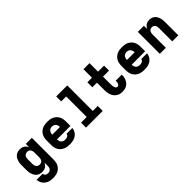

<svg xmlns="http://www.w3.org/2000/svg" viewBox="164 -1897 3272 3272"><g transform="rotate(-45 1800.0 -261.0)"><path d="M296 213Q270 213 243.5 209.5Q217 206 192 196Q167 186 145.5 170Q124 154 108.5 132.5Q93 111 84.5 85.5Q76 60 75 33H221Q221 47 227.5 59Q234 71 245 79Q256 87 269.5 90Q283 93 296 93Q314 93 331 85.5Q348 78 359 63.5Q370 49 373.5 31Q377 13 377 -5V-79Q368 -60 354 -42.5Q340 -25 321.5 -13.5Q303 -2 281.5 3Q260 8 239 8Q213 8 187.5 1Q162 -6 141 -22Q120 -38 106 -60.5Q92 -83 83.5 -107.5Q75 -132 72 -158Q69 -184 69 -210V-320Q69 -346 72 -372Q75 -398 83.5 -422.5Q92 -447 106 -469.5Q120 -492 141 -508Q162 -524 187.5 -531Q213 -538 239 -538Q260 -538 281.5 -533Q303 -528 321.5 -516.5Q340 -505 354 -487.5Q368 -470 377 -451V-530H523V-5Q523 25 517.5 54.5Q512 84 498 110.5Q484 137 461.5 157.5Q439 178 412 190.5Q385 203 355.5 208Q326 213 296 213ZM299 -112Q317 -112 333.5 -119.5Q350 -127 360 -142Q370 -157 373.5 -174.5Q377 -192 377 -210V-320Q377 -338 373.5 -355.5Q370 -373 360 -388Q350 -403 333.5 -410.5Q317 -418 299 -418Q281 -418 263.5 -411Q246 -404 234.5 -389.5Q223 -375 219 -356.5Q215 -338 215 -320V-210Q215 -192 219 -173.5Q223 -155 234.5 -140.5Q246 -126 263.5 -119Q281 -112 299 -112Z M903 8Q873 8 842.5 3.5Q812 -1 784.5 -13.5Q757 -26 734 -46.5Q711 -67 696 -93.5Q681 -120 675 -150Q669 -180 669 -210V-320Q669 -350 675 -380Q681 -410 695.5 -436Q710 -462 732.5 -483Q755 -504 782.5 -516.5Q810 -529 840 -533.5Q870 -538 900 -538Q930 -538 960 -533.5Q990 -529 1017.5 -516.5Q1045 -504 1067.5 -483Q1090 -462 1104.5 -436Q1119 -410 1125 -380Q1131 -350 1131 -320V-208H807Q808 -188 813 -168.5Q818 -149 831.5 -134Q845 -119 864 -112.5Q883 -106 903 -106Q917 -106 931.5 -108Q946 -110 958.5 -116.5Q971 -123 980 -135Q989 -147 991 -161H1129Q1127 -135 1117.5 -110Q1108 -85 1091.5 -65Q1075 -45 1053 -30Q1031 -15 1006 -6.5Q981 2 955 5Q929 8 903 8ZM807 -322H993Q993 -341 987.5 -360.5Q982 -380 969.5 -395Q957 -410 938.5 -417Q920 -424 900 -424Q880 -424 861.5 -417Q843 -410 830.5 -395Q818 -380 812.5 -360.5Q807 -341 807 -322Z M1299 0V-120H1435V-615H1315V-735H1581V-120H1701V0Z M2171 8Q2141 8 2112 1Q2083 -6 2058.5 -23.5Q2034 -41 2016.5 -65.5Q1999 -90 1989 -118.5Q1979 -147 1975.5 -176.5Q1972 -206 1972 -236V-410H1861V-530H1972V-735H2118V-530H2263V-410H2118V-236Q2118 -224 2118.5 -211.5Q2119 -199 2120.5 -186.5Q2122 -174 2125 -162Q2128 -150 2133.5 -139Q2139 -128 2149 -120Q2159 -112 2171 -112Q2186 -112 2197 -122Q2208 -132 2213 -145.5Q2218 -159 2220 -173.5Q2222 -188 2222 -203Q2222 -204 2222 -205Q2222 -206 2222 -208H2367Q2368 -205 2368 -202Q2368 -199 2368 -196Q2368 -169 2362.5 -142.5Q2357 -116 2345.5 -92Q2334 -68 2316 -48Q2298 -28 2274.5 -15Q2251 -2 2224.5 3Q2198 8 2171 8Z M2703 8Q2673 8 2642.5 3.5Q2612 -1 2584.5 -13.5Q2557 -26 2534 -46.5Q2511 -67 2496 -93.5Q2481 -120 2475 -150Q2469 -180 2469 -210V-320Q2469 -350 2475 -380Q2481 -410 2495.5 -436Q2510 -462 2532.5 -483Q2555 -504 2582.5 -516.5Q2610 -529 2640 -533.5Q2670 -538 2700 -538Q2730 -538 2760 -533.5Q2790 -529 2817.5 -516.5Q2845 -504 2867.5 -483Q2890 -462 2904.5 -436Q2919 -410 2925 -380Q2931 -350 2931 -320V-208H2607Q2608 -188 2613 -168.5Q2618 -149 2631.5 -134Q2645 -119 2664 -112.5Q2683 -106 2703 -106Q2717 -106 2731.5 -108Q2746 -110 2758.5 -116.5Q2771 -123 2780 -135Q2789 -147 2791 -161H2929Q2927 -135 2917.5 -110Q2908 -85 2891.5 -65Q2875 -45 2853 -30Q2831 -15 2806 -6.5Q2781 2 2755 5Q2729 8 2703 8ZM2607 -322H2793Q2793 -341 2787.5 -360.5Q2782 -380 2769.5 -395Q2757 -410 2738.5 -417Q2720 -424 2700 -424Q2680 -424 2661.5 -417Q2643 -410 2630.5 -395Q2618 -380 2612.5 -360.5Q2607 -341 2607 -322Z M3077 0V-530H3223V-451Q3232 -470 3246 -487Q3260 -504 3278 -516Q3296 -528 3317.5 -533Q3339 -538 3360 -538Q3386 -538 3411 -530.5Q3436 -523 3456 -506.5Q3476 -490 3489 -468Q3502 -446 3510 -421.5Q3518 -397 3520.5 -371.5Q3523 -346 3523 -320V0H3377V-320Q3377 -338 3373.5 -355.5Q3370 -373 3360.5 -387.5Q3351 -402 3334.5 -410Q3318 -418 3300 -418Q3282 -418 3265.5 -410Q3249 -402 3239.5 -387.5Q3230 -373 3226.5 -355.5Q3223 -338 3223 -320V0Z"/></g></svg>

Font: Iosevka Curly Heavy Extended
Style: Regular
Weight: 900
Width: 7
Monospace: yes
Designer: Belleve Invis
Foundry: Belleve Invis
Version: Version 11.1.0; ttfautohint (v1.8.3)